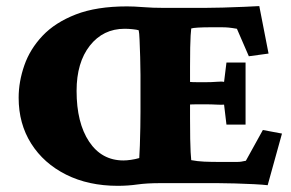

<svg xmlns="http://www.w3.org/2000/svg" viewBox="-20 -599 952 628"><path d="M365.2 8.8Q269.5 8.8 196.3 -27.8Q123 -64.5 82 -129.4Q41 -194.3 41 -279.3Q41 -332 59.6 -385.3Q78.1 -438.5 119.1 -481.9Q160.2 -525.4 228 -551.8Q295.9 -578.1 395.5 -578.1Q418 -578.1 448.2 -575.7Q478.5 -573.2 516.6 -573.2H647.5Q671.9 -573.2 708.5 -574.2Q745.1 -575.2 778.8 -576.7Q812.5 -578.1 828.1 -579.1L858.4 -423.8L793.9 -415L754.9 -504.9Q738.3 -507.8 728 -508.8Q717.8 -509.8 705.1 -509.8H670.9Q645.5 -509.8 628.4 -508.8Q611.3 -507.8 605.5 -505.9Q604.5 -497.1 603.5 -482.4Q602.5 -467.8 602.1 -443.4Q601.6 -418.9 601.6 -380.9V-211.9Q601.6 -171.9 602.1 -145Q602.5 -118.2 603.5 -101.6Q604.5 -85 605.5 -75.2Q626 -71.3 647.9 -70.3Q669.9 -69.3 704.1 -69.3H714.8Q741.2 -69.3 752.4 -69.3Q763.7 -69.3 769 -70.3Q774.4 -71.3 784.2 -73.2L839.8 -173.8L902.3 -162.1L855.5 6.8Q839.8 4.9 810.5 3.4Q781.2 2 749 1Q716.8 0 691.4 0H505.9Q460 0 429.2 4.4Q398.4 8.8 365.2 8.8ZM383.8 -74.2Q394.5 -74.2 408.2 -76.2Q421.9 -78.1 435.5 -82Q436.5 -94.7 437.5 -123.5Q438.5 -152.3 439 -183.1Q439.5 -213.9 439.5 -232.4V-354.5Q439.5 -380.9 438.5 -412.1Q437.5 -443.4 436.5 -468.3Q435.5 -493.2 433.6 -500Q427.7 -502 414.1 -503.4Q400.4 -504.9 387.7 -504.9Q317.4 -504.9 273.9 -449.7Q230.5 -394.5 230.5 -301.8Q230.5 -197.3 271.5 -135.7Q312.5 -74.2 383.8 -74.2ZM720.7 -191.4 712.9 -256.8Q706.1 -255.9 689 -256.8Q671.9 -257.8 650.4 -257.8H628.9Q608.4 -257.8 594.2 -256.8Q580.1 -255.9 576.2 -254.9V-334Q580.1 -333 594.2 -331.5Q608.4 -330.1 628.9 -330.1H650.4Q671.9 -330.1 689 -331.5Q706.1 -333 712.9 -331.1L720.7 -394.5H783.2V-191.4Z"/></svg>

Font: Crimson Pro Black
Style: Regular
Weight: 900
Designer: Jacques Le Bailly
Foundry: Baron von Fonthausen
Version: Version 1.003